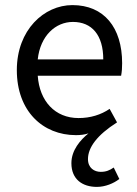

<svg xmlns="http://www.w3.org/2000/svg" viewBox="-20 -518 536 753"><path d="M360 215C393 215 426 201 448 184L426 139C410 150 396 156 375 156C350 156 325 141 325 106C325 61 360 12 439 -38L410 -91C376 -68 335 -55 288 -55C196 -55 135 -121 128 -221H455C458 -237 459 -252 459 -270C459 -410 388 -498 264 -498C153 -498 46 -401 46 -243C46 -82 148 12 278 12C296 12 312 10 327 5C295 31 260 71 260 122C260 186 304 215 360 215ZM128 -285C138 -378 198 -432 266 -432C340 -432 385 -381 385 -285Z"/></svg>

Font: DAIFUKU Sans
Style: Regular
Weight: 400
Designer: Original font ‘Source Han Sans JP’ : Paul D. Hunt
Foundry: Daifuku
Version: Version 1.000